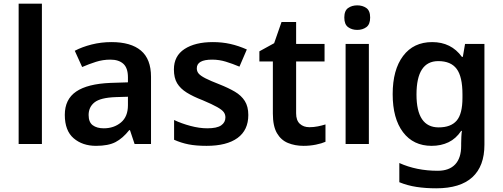

<svg xmlns="http://www.w3.org/2000/svg" viewBox="-20 -780 2724 1040"><path d="M207 0H81V-760H207Z M584 -552Q689 -552 743.5 -506Q798 -460 798 -364V0H709L684 -75H680Q645 -31 606 -10.5Q567 10 500 10Q427 10 379 -31Q331 -72 331 -158Q331 -242 392.5 -284Q454 -326 579 -331L673 -334V-361Q673 -412 648 -434.5Q623 -457 578 -457Q537 -457 499.5 -445Q462 -433 425 -417L385 -505Q425 -526 476.5 -539Q528 -552 584 -552ZM607 -254Q524 -251 492 -225.5Q460 -200 460 -157Q460 -118 482.5 -101.5Q505 -85 542 -85Q597 -85 635 -116.5Q673 -148 673 -210V-256Z M1325 -157Q1325 -75 1266.5 -32.5Q1208 10 1099 10Q1042 10 1001.5 2Q961 -6 923 -23V-130Q963 -111 1011.5 -98Q1060 -85 1103 -85Q1155 -85 1178 -101Q1201 -117 1201 -144Q1201 -160 1192 -172.5Q1183 -185 1156.5 -200Q1130 -215 1078 -237Q1026 -257 991.5 -278.5Q957 -300 939.5 -329Q922 -358 922 -404Q922 -477 979.5 -514.5Q1037 -552 1133 -552Q1183 -552 1227.5 -542Q1272 -532 1317 -512L1277 -419Q1239 -435 1203 -446Q1167 -457 1129 -457Q1046 -457 1046 -410Q1046 -393 1056.5 -381Q1067 -369 1093.5 -355.5Q1120 -342 1169 -323Q1217 -304 1252 -283.5Q1287 -263 1306 -233Q1325 -203 1325 -157Z M1656 -91Q1679 -91 1701.5 -95.5Q1724 -100 1743 -106V-12Q1723 -3 1691 3.5Q1659 10 1624 10Q1578 10 1540 -5.5Q1502 -21 1480 -59Q1458 -97 1458 -165V-447H1385V-502L1465 -546L1505 -661H1584V-542H1738V-447H1584V-166Q1584 -128 1604 -109.5Q1624 -91 1656 -91Z M1915 -751Q1944 -751 1964.5 -736.5Q1985 -722 1985 -685Q1985 -648 1964.5 -633Q1944 -618 1915 -618Q1886 -618 1865.5 -633Q1845 -648 1845 -685Q1845 -722 1865.5 -736.5Q1886 -751 1915 -751ZM1978 -542V0H1852V-542Z M2321 -552Q2424 -552 2482 -472H2487L2499 -542H2604V4Q2604 120 2538.5 180Q2473 240 2343 240Q2285 240 2236 232.5Q2187 225 2143 207V103Q2236 145 2351 145Q2413 145 2445.5 110.5Q2478 76 2478 10V-4Q2478 -19 2479 -39Q2480 -59 2482 -71H2478Q2450 -29 2409.5 -9.5Q2369 10 2318 10Q2219 10 2163 -64Q2107 -138 2107 -270Q2107 -402 2163.5 -477Q2220 -552 2321 -552ZM2354 -449Q2236 -449 2236 -268Q2236 -90 2356 -90Q2422 -90 2453.5 -126.5Q2485 -163 2485 -250V-269Q2485 -365 2453.5 -407Q2422 -449 2354 -449Z"/></svg>

Font: Noto Sans SemiBold
Style: Regular
Weight: 600
Designer: Monotype Design Team
Foundry: Monotype Imaging Inc.
Version: Version 2.007